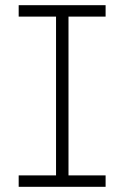

<svg xmlns="http://www.w3.org/2000/svg" viewBox="-20 -720 479 740"><path d="M52 0V-44H196V-656H52V-700H387V-656H244V-44H387V0Z"/></svg>

Font: MuseoModerno Thin ExtraLight
Style: Regular
Weight: 250
Version: Version 1.002